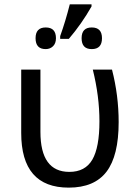

<svg xmlns="http://www.w3.org/2000/svg" viewBox="-20 -858 640 888"><path d="M78.1 -536.1H167V-248Q167 -63 300.8 -63Q374 -63 407 -119.6Q439.9 -176.3 439.9 -296.9Q439.9 -412.6 409.2 -536.1H498Q528.8 -416.5 528.8 -293Q528.8 -137.7 472.7 -64Q416.5 9.8 297.9 9.8Q78.1 9.8 78.1 -243.2ZM258.3 -690.9Q282.7 -758.8 302.7 -837.9H403.3V-828.1Q357.9 -748 298.3 -678.2H258.3ZM191.4 -731Q238.8 -731 238.8 -681.2Q238.8 -657.2 225.1 -644Q211.4 -630.9 191.4 -630.9Q144.5 -630.9 144.5 -681.2Q144.5 -731 191.4 -731ZM404.3 -731Q451.7 -731 451.7 -681.2Q451.7 -630.9 404.3 -630.9Q357.4 -630.9 357.4 -681.2Q357.4 -731 404.3 -731Z"/></svg>

Font: Noto Mono
Style: Regular
Weight: 400
Designer: Monotype Design Team
Foundry: Monotype Imaging Inc.
Version: Version 1.00